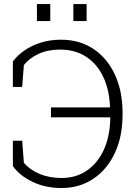

<svg xmlns="http://www.w3.org/2000/svg" viewBox="-20 -917 659 947"><path d="M283.2 10.3Q203.1 10.3 139.6 -20.5Q76.2 -51.3 43.5 -97.7V-222.7H89.4L97.7 -114.7Q124.5 -81.1 173.3 -60.1Q222.2 -39.1 283.2 -39.1Q355.5 -39.1 409.2 -76.2Q462.9 -113.3 492.7 -179.7Q522.5 -246.1 523.9 -334.5L523.4 -338.4H231.4V-387.2H521.5L522.5 -389.6Q519.5 -474.1 489.3 -537.8Q459 -601.6 404.8 -637Q350.6 -672.4 275.9 -672.4Q215.8 -672.4 170.7 -651.6Q125.5 -630.9 97.7 -596.2L89.4 -488.3H43.5V-613.8Q65.9 -644 101.1 -668.5Q136.2 -692.9 181.9 -707Q227.5 -721.2 280.3 -721.2Q373 -721.2 441.4 -675.3Q509.8 -629.4 547.1 -548.1Q584.5 -466.8 584.5 -360.4V-351.1Q584.5 -244.6 546.9 -163.3Q509.3 -82 441.4 -35.9Q373.5 10.3 283.2 10.3ZM341.8 -813V-897H407.2V-813ZM162.1 -813V-897H228V-813Z"/></svg>

Font: Roboto Slab LO Light
Style: Regular
Weight: 300
Designer: Google
Version: Version 2.000